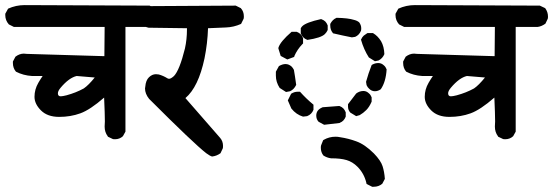

<svg xmlns="http://www.w3.org/2000/svg" viewBox="-34 -587 2126 738"><path d="M368.2 -100.6 369.1 -120.1Q369.1 -147.5 366.2 -211.9Q312.5 -165 274.9 -151.4Q237.3 -137.7 193.4 -137.7Q148.4 -137.7 123.5 -162.6Q98.6 -187.5 98.6 -214.8Q98.6 -243.2 113.3 -268.6Q121.1 -282.2 129.9 -294.9H89.8H88.9Q55.7 -296.9 27.3 -311.5Q15.6 -325.2 15.6 -344.7Q15.6 -346.7 15.6 -350.6L25.4 -369.1Q41 -380.9 57.6 -380.9Q62.5 -380.9 68.4 -379.9L367.2 -371.1L368.2 -483.4H19.5L0 -493.2Q-13.7 -508.8 -13.7 -528.3Q-13.7 -530.3 -13.7 -534.2L-2.9 -553.7Q27.3 -567.4 60.5 -567.4L541 -565.4L561.5 -555.7Q572.3 -541 572.3 -523.4Q572.3 -516.6 571.3 -514.6L562.5 -496.1Q547.9 -485.4 532.2 -483.4H448.2V-81.1L438.5 -63.5Q425.8 -51.8 408.2 -51.8Q401.4 -51.8 399.4 -52.7L380.9 -61.5L379.9 -63.5Q368.2 -79.1 368.2 -100.6ZM188.5 -228.5Q188.5 -216.8 199.2 -216.8Q206.1 -216.8 221.7 -220.7Q257.8 -230.5 288.1 -247.1Q306.6 -259.8 330.1 -289.1L260.7 -294.9Q231.4 -288.1 199.2 -250Q188.5 -237.3 188.5 -228.5Z M523.4 -247.1Q523.4 -251 524.4 -253.9Q526.4 -278.3 538.6 -290Q550.8 -301.8 565.4 -301.8Q570.3 -301.8 576.2 -300.8Q593.8 -295.9 609.4 -286.1Q612.3 -284.2 616.2 -284.2Q623 -284.2 634.8 -294.9Q656.2 -317.4 676.8 -400.4Q684.6 -435.5 684.6 -473.6Q684.6 -475.6 684.6 -478.5L537.1 -480.5Q522.5 -483.4 509.8 -493.2Q499 -508.8 499 -526.4Q499 -528.3 499 -532.2L508.8 -551.8Q521.5 -563.5 539.1 -563.5Q542 -563.5 545.9 -563.5L872.1 -565.4L891.6 -555.7Q903.3 -543 903.3 -524.4Q903.3 -516.6 902.3 -514.6L892.6 -495.1Q864.3 -482.4 834 -481.4L765.6 -478.5Q763.7 -419.9 752 -362.3Q728.5 -252 678.7 -210L812.5 -56.6Q823.2 -43.9 823.2 -26.4Q823.2 -18.6 822.3 -16.6L813.5 2Q798.8 12.7 781.2 14.6Q773.4 12.7 758.8 2Q710.9 -35.2 540 -206.1Q540 -206.1 539.1 -207Q523.4 -226.6 523.4 -247.1Z M1239.3 21.5H1238.3Q1222.7 19.5 1209 10.7Q1199.2 -2 1199.2 -18.6Q1199.2 -25.4 1200.2 -28.3L1208 -47.9L1210.9 -49.8Q1231.4 -61.5 1255.9 -61.5Q1264.6 -61.5 1273.4 -59.6Q1305.7 -54.7 1335 -43.9Q1368.2 -32.2 1403.3 2.9Q1429.7 30.3 1436.5 51.8Q1443.4 73.2 1445.3 100.6L1435.5 119.1Q1421.9 130.9 1402.3 130.9Q1400.4 130.9 1396.5 130.9L1375 120.1L1374 115.2Q1365.2 79.1 1339.8 53.7Q1321.3 35.2 1298.3 28.3Q1275.4 21.5 1239.3 21.5ZM1181.6 -142.6Q1181.6 -164.1 1204.1 -173.8L1206.1 -174.8L1270.5 -179.7Q1280.3 -175.8 1285.6 -170.4Q1291 -165 1294.9 -155.3V-138.7Q1288.1 -121.1 1272.5 -115.2L1271.5 -114.3L1211.9 -107.4L1190.4 -119.1Q1181.6 -128.9 1181.6 -142.6ZM1110.4 -234.4Q1112.3 -234.4 1119.1 -234.4Q1142.6 -208 1170.9 -184.6V-165Q1164.1 -147.5 1146.5 -140.6L1130.9 -138.7Q1104.5 -146.5 1085.9 -169.9L1072.3 -201.2L1085 -226.6Q1096.7 -234.4 1110.4 -234.4ZM1303.7 -176.8Q1303.7 -180.7 1303.7 -186.5L1335 -227.5Q1347.7 -237.3 1363.3 -237.3Q1375 -237.3 1384.8 -227.5Q1390.6 -222.7 1394.5 -212.9V-196.3Q1385.7 -175.8 1374 -164.1Q1362.3 -152.3 1348.6 -144.5L1335 -140.6L1312.5 -154.3Q1303.7 -164.1 1303.7 -176.8ZM1041 -249Q1026.4 -271.5 1026.4 -295.9Q1026.4 -303.7 1026.4 -311.5L1038.1 -333Q1051.8 -340.8 1063.5 -340.8Q1076.2 -340.8 1086.9 -331.1Q1091.8 -326.2 1095.7 -318.4Q1099.6 -296.9 1104.5 -260.7Q1099.6 -251 1094.2 -245.6Q1088.9 -240.2 1081.1 -236.3L1065.4 -233.4ZM1442.4 -335Q1448.2 -330.1 1452.1 -320.3Q1449.2 -272.5 1429.7 -244.1Q1418.9 -236.3 1406.7 -236.3Q1394.5 -236.3 1384.8 -246.1Q1378.9 -251 1375 -259.8L1373 -272.5Q1381.8 -304.7 1394.5 -336.9L1397.5 -338.9Q1408.2 -344.7 1420.4 -344.7Q1432.6 -344.7 1442.4 -335ZM1378.9 -460H1399.4Q1409.2 -454.1 1416.5 -446.8Q1423.8 -439.5 1430.7 -428.7Q1442.4 -408.2 1443.4 -378.9Q1436.5 -362.3 1420.9 -354.5L1407.2 -351.6L1383.8 -366.2Q1364.3 -396.5 1353.5 -434.6Q1358.4 -445.3 1364.3 -450.2L1377 -459ZM1086.9 -464.8H1106.4Q1124 -458 1129.9 -442.4L1130.9 -440.4V-419.9L1127.9 -417Q1108.4 -396.5 1097.7 -372.1L1096.7 -368.2L1070.3 -358.4L1044.9 -372.1L1036.1 -400.4V-403.3Q1043 -426.8 1086.9 -464.8ZM1122.1 -458V-478.5Q1125 -483.4 1127.9 -486.3Q1142.6 -501 1200.2 -513.7Q1210.9 -509.8 1216.3 -504.4Q1221.7 -499 1225.6 -489.3V-471.7Q1221.7 -462.9 1214.8 -456.1Q1200.2 -441.4 1147.5 -433.6Q1137.7 -437.5 1132.3 -442.9Q1127 -448.2 1122.1 -458ZM1235.4 -489.3Q1235.4 -491.2 1235.4 -495.1Q1244.1 -511.7 1257.8 -517.6L1259.8 -518.6Q1304.7 -517.6 1326.2 -510.7Q1338.9 -507.8 1346.7 -501Q1354.5 -490.2 1354.5 -478.5Q1354.5 -471.7 1353.5 -468.8Q1346.7 -452.1 1331.1 -445.3L1318.4 -443.4Q1283.2 -450.2 1246.1 -459L1244.1 -461.9Q1235.4 -472.7 1235.4 -489.3Z M1868.2 -100.6 1869.1 -120.1Q1869.1 -147.5 1866.2 -211.9Q1812.5 -165 1774.9 -151.4Q1737.3 -137.7 1693.4 -137.7Q1648.4 -137.7 1623.5 -162.6Q1598.6 -187.5 1598.6 -214.8Q1598.6 -243.2 1613.3 -268.6Q1621.1 -282.2 1629.9 -294.9H1589.8H1588.9Q1555.7 -296.9 1527.3 -311.5Q1515.6 -325.2 1515.6 -344.7Q1515.6 -346.7 1515.6 -350.6L1525.4 -369.1Q1541 -380.9 1557.6 -380.9Q1562.5 -380.9 1568.4 -379.9L1867.2 -371.1L1868.2 -483.4H1519.5L1500 -493.2Q1486.3 -508.8 1486.3 -528.3Q1486.3 -530.3 1486.3 -534.2L1497.1 -553.7Q1527.3 -567.4 1560.5 -567.4L2041 -565.4L2061.5 -555.7Q2072.3 -541 2072.3 -523.4Q2072.3 -516.6 2071.3 -514.6L2062.5 -496.1Q2047.9 -485.4 2032.2 -483.4H1948.2V-81.1L1938.5 -63.5Q1925.8 -51.8 1908.2 -51.8Q1901.4 -51.8 1899.4 -52.7L1880.9 -61.5L1879.9 -63.5Q1868.2 -79.1 1868.2 -100.6ZM1688.5 -228.5Q1688.5 -216.8 1699.2 -216.8Q1706.1 -216.8 1721.7 -220.7Q1757.8 -230.5 1788.1 -247.1Q1806.6 -259.8 1830.1 -289.1L1760.7 -294.9Q1731.4 -288.1 1699.2 -250Q1688.5 -237.3 1688.5 -228.5Z"/></svg>

Font: JasonHandwriting2
Style: SemiBold
Weight: 600
Version: Version 1.04.7